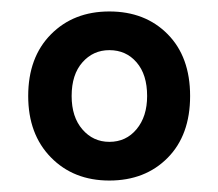

<svg xmlns="http://www.w3.org/2000/svg" viewBox="-20 -630 381 335"><path d="M170.8 -315Q108.3 -315 68.8 -355.4Q29.2 -395.8 29.2 -462.5Q29.2 -530 68.8 -570Q108.3 -610 170.8 -610Q233.3 -610 272.5 -570.4Q311.7 -530.8 311.7 -462.5Q311.7 -394.2 272.5 -354.6Q233.3 -315 170.8 -315ZM170.8 -382.5Q200 -382.5 218.3 -404.6Q236.7 -426.7 236.7 -462.5Q236.7 -500 218.3 -521.2Q200 -542.5 170.8 -542.5Q142.5 -542.5 123.8 -521.2Q105 -500 105 -462.5Q105 -425.8 123.8 -404.2Q142.5 -382.5 170.8 -382.5Z"/></svg>

Font: Funnel Sans Light Medium
Style: Regular
Weight: 500
Version: Version 1.000